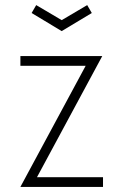

<svg xmlns="http://www.w3.org/2000/svg" viewBox="-20 -733 484 753"><path d="M316 -475H60V-513H381L125 -38H384V0H60ZM104 -682 122 -713 222 -654 322 -713 340 -682 222 -611Z"/></svg>

Font: Lineal Thin
Style: Regular
Weight: 200
Designer: Created by Frank Adebiaye with contributions from Anton Moglia & Ariel Martín Pérez
Created by Frank ADEBIAYE with FontF
Foundry: Velvetyne Type Foundry
Version: Version 2.000;Glyphs 3.2 (3227)